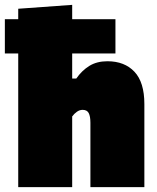

<svg xmlns="http://www.w3.org/2000/svg" viewBox="-40 -770 644 790"><path d="M35 0V-550H-20V-691H35V-734L257 -750V-691H435V-550H257V-447H274Q296.5 -479.5 327.5 -498.8Q358.5 -518 402 -518Q472.5 -518 513.2 -474.8Q554 -431.5 554 -342V0H332V-265Q332 -291.5 325 -304.8Q318 -318 300 -318Q287.5 -318 276.5 -310.2Q265.5 -302.5 257 -291V0Z"/></svg>

Font: Commissioner Black
Style: Regular
Weight: 900
Designer: Kostas Bartsokas
Foundry: Kostas Bartsokas
Version: Version 1.000; ttfautohint (v1.8.3)